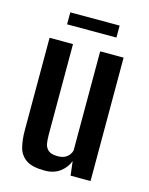

<svg xmlns="http://www.w3.org/2000/svg" viewBox="-98 -674 576 744"><g transform="rotate(15 190.0 -302.0)"><path d="M153 7Q103 7 78.5 -10Q54 -27 46.5 -56.5Q39 -86 39 -124V-495H133V-131Q133 -113 135.5 -97Q138 -81 149.5 -70.5Q161 -60 187 -60Q206 -60 217 -66Q228 -72 234 -80.5Q240 -89 242 -97V-495H336V0H256L249 -57Q240 -31 215.5 -12Q191 7 153 7ZM91 -563V-611H289V-563Z"/></g></svg>

Font: Alumni Sans Thin SemiBold
Style: Regular
Weight: 600
Version: Version 1.018